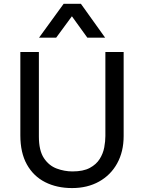

<svg xmlns="http://www.w3.org/2000/svg" viewBox="-20 -958 744 991"><path d="M352.1 12.7Q273.4 12.7 213.1 -17.8Q152.8 -48.3 118.9 -108.9Q85 -169.4 85 -259.3V-689.5H180.7V-253.4Q180.7 -181.2 206.5 -142.1Q232.4 -103 272.5 -88.1Q312.5 -73.2 354 -73.2Q409.7 -73.2 443.4 -91.3Q477.1 -109.4 494.6 -137.5Q512.2 -165.5 518.1 -197.3Q523.9 -229 523.9 -255.9V-689.5H618.2V-255.9Q618.2 -175.3 584.7 -114.7Q551.3 -54.2 491.2 -20.8Q431.2 12.7 352.1 12.7ZM181.6 -763.7 308.6 -938.5H397.5L522.5 -763.7H430.7L351.1 -874L270 -763.7Z"/></svg>

Font: Shanti
Style: Regular
Weight: 400
Designer: Vernon Adams
Foundry: Vernon Adams
Version: Version 1.100; ttfautohint (v1.8.4)